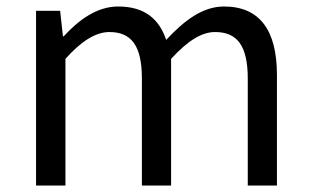

<svg xmlns="http://www.w3.org/2000/svg" viewBox="-20 -577 966 597"><path d="M92.1 0H183.5V-394C233 -449.8 278.6 -477.4 319.9 -477.4C389.3 -477.4 421.2 -434 421.2 -332.4V0H512V-394C563.1 -449.8 606.9 -477.4 648.8 -477.4C718.2 -477.4 750.4 -434 750.4 -332.4V0H841.1V-344.1C841.1 -482.4 787.8 -556.8 676.6 -556.8C610.3 -556.8 553.7 -514 496.7 -453C475.1 -517.1 430.7 -556.8 347.4 -556.8C282 -556.8 225.7 -515.9 178.1 -464.1H175.7L167 -543.4H92.1Z"/></svg>

Font: Source Han Sans JP VF
Style: Regular
Weight: 250
Designer: Ryoko NISHIZUKA 西塚涼子 (kana, bopomofo & ideographs); Paul D. Hunt (Latin, Greek & Cyrillic); Sandoll Communications 산돌커뮤니
Foundry: Adobe
Version: Version 2.004;hotconv 1.0.118;makeotfexe 2.5.65603